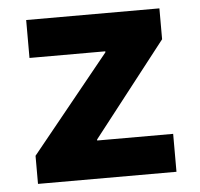

<svg xmlns="http://www.w3.org/2000/svg" viewBox="-44 -592 666 638"><g transform="rotate(-5 288.5 -273.0)"><path d="M57.6 0H519.5V-126.5H266.1V-129.9L510.3 -442.9V-545.9H65.9V-419.4H318.8V-416L57.6 -93.8Z"/></g></svg>

Font: Raveo
Style: Bold
Weight: 700
Designer: Jakub Foglar, Rasmus Andersson (Inter)
Foundry: Jakubfoglar.com
Version: Version 1.100;Glyphs 3.2.3 (3260)